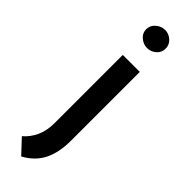

<svg xmlns="http://www.w3.org/2000/svg" viewBox="-282 -627 830 830"><g transform="rotate(45 133.5 -211.5)"><path d="M89 202 29 138Q57 114 73 79.5Q89 45 89 -2V-419H193V2Q193 74 168.5 123Q144 172 89 202ZM82 -569Q82 -593 101 -609Q120 -625 142 -625Q165 -625 183 -609Q201 -593 201 -569Q201 -545 183 -529.5Q165 -514 142 -514Q120 -514 101 -529.5Q82 -545 82 -569Z"/></g></svg>

Font: Josefin Sans Thin Medium
Style: Regular
Weight: 500
Version: Version 2.000